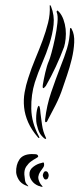

<svg xmlns="http://www.w3.org/2000/svg" viewBox="-20 -721 324 749"><path d="M230 -538Q216 -500 197.5 -460.5Q179 -421 159 -386Q158 -385 154.5 -381Q151 -377 149 -377Q146 -378 146.5 -383.5Q147 -389 147 -390Q150 -409 156.5 -437.5Q163 -466 171 -484Q174 -490 181 -515.5Q188 -541 194.5 -572Q201 -603 204 -631.5Q207 -660 201 -674Q200 -676 202 -678Q203 -679 203 -680Q205 -680 210 -675Q221 -663 227.5 -645Q234 -627 236 -608Q238 -589 236 -570Q234 -551 230 -538ZM225 -379Q214 -345 197 -311.5Q180 -278 166 -252Q164 -247 162 -245.5Q160 -244 159 -244Q156 -245 156 -247.5Q156 -250 156 -255Q162 -309 179.5 -360.5Q197 -412 218 -466Q231 -498 241.5 -532Q252 -566 253 -607Q253 -612 256 -612Q258 -612 260 -607Q271 -587 269.5 -555.5Q268 -524 260 -491Q252 -458 241.5 -427.5Q231 -397 225 -379ZM132 -189Q135 -184 133 -183Q131 -182 129 -184Q103 -214 90 -243.5Q77 -273 74 -302.5Q71 -332 76 -360.5Q81 -389 90 -416Q102 -454 117.5 -491Q133 -528 146 -563Q159 -598 167.5 -632Q176 -666 174 -699Q174 -701 175 -701Q177 -701 179 -696Q193 -661 189 -624.5Q185 -588 173 -550.5Q161 -513 144.5 -475Q128 -437 116 -400Q101 -352 102 -297Q103 -242 132 -189ZM144 -234Q146 -220 149.5 -208.5Q153 -197 159 -184Q161 -179 159 -179Q157 -179 153 -181Q140 -192 134 -203.5Q128 -215 123 -237Q121 -246 121 -258.5Q121 -271 122.5 -282Q124 -293 126.5 -301Q129 -309 132 -308Q135 -306 136.5 -294.5Q138 -283 138 -279Q140 -267 141 -256Q142 -245 144 -234ZM103 -120Q108 -120 118 -119.5Q128 -119 129 -111Q129 -108 120.5 -103.5Q112 -99 101.5 -91.5Q91 -84 82.5 -71.5Q74 -59 75 -40Q76 -29 77.5 -18.5Q79 -8 84 -3Q86 0 88.5 2.5Q91 5 90 6Q88 6 86 4.5Q84 3 82 3Q62 -5 53 -20Q44 -35 43 -49Q42 -78 55.5 -98.5Q69 -119 103 -120ZM141 -85Q146 -87 149 -87Q152 -87 152 -81Q153 -73 147.5 -66Q142 -59 136.5 -50.5Q131 -42 129.5 -32Q128 -22 136 -7Q138 -3 143 2.5Q148 8 146 7Q144 9 138 6.5Q132 4 130 4Q113 -3 104 -16Q95 -29 95 -41Q94 -58 109.5 -70Q125 -82 141 -85ZM170 -37Q170 -33 167.5 -27Q165 -21 159 -21Q154 -20 150.5 -26.5Q147 -33 147 -37Q147 -41 150 -47Q153 -53 158 -53Q164 -53 167 -47.5Q170 -42 170 -37Z"/></svg>

Font: mr_AkronimG
Style: Regular
Weight: 400
Version: Version 1.002 April 14, 2020